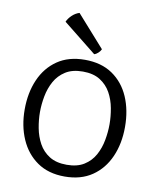

<svg xmlns="http://www.w3.org/2000/svg" viewBox="-87 -837 751 917"><g transform="rotate(10 289.0 -379.0)"><path d="M46 -271Q46 -352 74 -416Q102 -480 156 -517Q210 -554 289 -554Q368.5 -554 422.8 -517Q477 -480 504.8 -416Q532.5 -352 532.5 -271Q532.5 -190 504.2 -126Q476 -62 421.8 -25Q367.5 12 289 12Q210 12 156 -25.5Q102 -63 74 -127Q46 -191 46 -271ZM120 -271Q120 -233.5 127.5 -193.8Q135 -154 153.5 -120.2Q172 -86.5 205 -65.8Q238 -45 289 -45Q340 -45 373 -65.8Q406 -86.5 424.5 -120.2Q443 -154 450.2 -193.8Q457.5 -233.5 457.5 -271Q457.5 -308.5 450.2 -348.2Q443 -388 424.5 -421.5Q406 -455 373 -476Q340 -497 289 -497Q238 -497 205 -476Q172 -455 153.5 -421.5Q135 -388 127.5 -348.2Q120 -308.5 120 -271ZM224 -770 359.5 -617.5Q355 -608 346.2 -599.5Q337.5 -591 327 -588L165.5 -717Q173 -734 188.8 -749Q204.5 -764 224 -770Z"/></g></svg>

Font: Signika Negative SC Light
Style: Regular
Weight: 300
Designer: Anna Giedryś
Foundry: Anna Giedryś
Version: Version 2.000; ttfautohint (v1.8.3) -l 8 -r 50 -G 200 -x 9 -